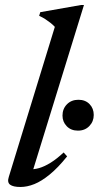

<svg xmlns="http://www.w3.org/2000/svg" viewBox="-20 -734 394 765"><path d="M198.5 -627Q190 -636 180.8 -643.2Q171.5 -650.5 160.8 -657.5Q150 -664.5 136 -671L140.5 -685.5L302.5 -714H314.5L106.5 -40L95 -60Q113.5 -58 135.5 -64.2Q157.5 -70.5 182.2 -86Q207 -101.5 233.5 -126.5L247.5 -111Q211 -65.5 178.2 -38.8Q145.5 -12 116.8 -0.5Q88 11 61.5 11Q32.5 11 20.2 1.8Q8 -7.5 15 -29ZM290.5 -213.5Q263 -213.5 246 -231Q229 -248.5 229 -273.5Q229 -300.5 246.8 -318.5Q264.5 -336.5 292.5 -336.5Q320 -336.5 336.8 -319.2Q353.5 -302 353.5 -276Q353.5 -250 336 -231.8Q318.5 -213.5 290.5 -213.5Z"/></svg>

Font: Newsreader 24pt Medium
Style: Italic
Weight: 500
Italic angle: -17°
Designer: Hugues Gentile
Foundry: Production Type
Version: Version 1.003